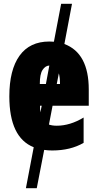

<svg xmlns="http://www.w3.org/2000/svg" viewBox="-20 -780 524 1008"><path d="M189 -339Q189 -391 203.5 -413Q218 -435 239 -436L221 -339ZM295 -339H278L289 -395Q295 -373 295 -339ZM190 -225H199L192 -190Q190 -205 190 -225ZM254 10Q350 10 419 -30V-163Q348 -120 278 -120Q254 -120 237 -126L256 -225H446V-310Q446 -501 318 -549L358 -760H301L263 -561Q252 -562 239 -562Q136 -562 82.5 -487.5Q29 -413 29 -274Q29 -58 157 -7L116 208H173L212 7Q232 10 254 10Z"/></svg>

Font: Noto Sans Display Condensed Black
Style: Regular
Weight: 900
Width: 3
Designer: Monotype Design team
Foundry: Monotype Imaging Inc.
Version: 1.000